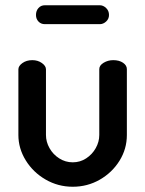

<svg xmlns="http://www.w3.org/2000/svg" viewBox="-20 -703 553 731"><path d="M257 8Q201 8 153.5 -19.5Q106 -47 78 -92.5Q50 -138 50 -189V-439Q50 -452 65.5 -463Q81 -474 103 -474Q124 -474 139.5 -463Q155 -452 155 -439V-189Q155 -163 168.5 -139Q182 -115 205.5 -100Q229 -85 257 -85Q285 -85 308 -100Q331 -115 344.5 -139Q358 -163 358 -189V-440Q358 -454 374.5 -464Q391 -474 411 -474Q434 -474 448.5 -464Q463 -454 463 -440V-189Q463 -136 435 -91Q407 -46 360 -19Q313 8 257 8ZM151 -611Q136 -611 126.5 -621Q117 -631 117 -646Q117 -662 126.5 -672.5Q136 -683 151 -683H360Q373 -683 384 -672.5Q395 -662 395 -646Q395 -631 384 -621Q373 -611 360 -611Z"/></svg>

Font: Dosis ExtraLight SemiBold
Style: Regular
Weight: 600
Version: Version 3.001; ttfautohint (v1.8.2)